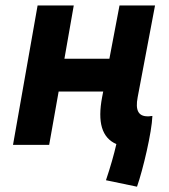

<svg xmlns="http://www.w3.org/2000/svg" viewBox="-20 -538 626 713"><path d="M488.8 155.3C511.2 91.3 543.9 -47.9 545.9 -106.9V-107.4C542 -106.9 538.6 -106.4 535.2 -106.4L534.7 -106C532.7 -106 530.3 -106 528.3 -106C494.1 -106 481.9 -128.4 491.2 -176.8L555.7 -517.6H423.8L386.2 -319.8H219.2L253.9 -517.6H119.6L28.3 0H162.6L197.8 -198.2H363.3L359.4 -178.2C341.3 -83.5 358.4 -26.4 412.1 -2.9C403.3 35.6 390.6 80.6 373.5 131.3Z"/></svg>

Font: Cascadia Mono PL
Style: Bold Italic
Weight: 700
Italic angle: -10°
Monospace: yes
Designer: Aaron Bell
Foundry: Saja Typeworks
Version: Version 2404.023